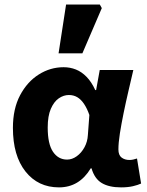

<svg xmlns="http://www.w3.org/2000/svg" viewBox="-20 -799 635 831"><path d="M235.3 12Q144.9 12 90.4 -56.6Q35.9 -125.1 35.9 -245.6Q35.9 -328.1 66.9 -386.7Q98 -445.3 148 -476.7Q197.9 -508.1 255.4 -508.1Q283.3 -508.1 308.4 -498.2Q333.5 -488.2 354.8 -466.3Q376.2 -444.4 392.3 -409.2H396L411.7 -496.1H557.1Q547.1 -453.2 535.9 -405Q524.6 -356.8 514.9 -309.3Q505.2 -261.9 498.8 -221.2Q492.5 -180.5 492.5 -152.4Q492.5 -127.6 506.2 -117.1Q519.9 -106.6 540.5 -106.6Q547.9 -106.6 556.1 -108.3Q564.4 -110 573 -113L590.7 -4.6Q577.2 1.7 555.4 6.9Q533.7 12 503.9 12Q452.2 12 420.8 -6.6Q389.3 -25.2 376.2 -70.3H372.6Q323.1 12 235.3 12ZM270.3 -108.3Q292.1 -108.3 312.1 -122.7Q332.2 -137 345.5 -161.4Q358.9 -185.8 360.4 -215.2L366.8 -301.3Q356.6 -330.4 343.4 -349.8Q330.3 -369.1 314.2 -378.5Q298.2 -387.8 278.1 -387.8Q255.4 -387.8 234.4 -373.4Q213.5 -359 200 -328Q186.5 -296.9 186.5 -247.2Q186.5 -175.5 209.5 -141.9Q232.4 -108.3 270.3 -108.3ZM233.5 -568.2 266 -779.4H412L420.6 -763.9L336.6 -568.2Z"/></svg>

Font: Source Sans 3 VF
Style: Regular
Weight: 200
Designer: Paul D. Hunt
Foundry: Adobe
Version: Version 3.046;hotconv 1.0.118;makeotfexe 2.5.65603